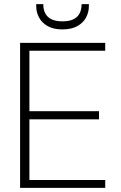

<svg xmlns="http://www.w3.org/2000/svg" viewBox="-20 -907 586 927"><path d="M77 0V-700H488V-662H122V-370H458V-331H122V-38H488V0ZM281 -765Q238 -765 210 -781Q182 -797 168.5 -822.5Q155 -848 155 -875V-887H189Q189 -847 211.5 -825.5Q234 -804 282 -804Q329 -804 351.5 -825.5Q374 -847 374 -887H409V-876Q409 -848 395.5 -822.5Q382 -797 353.5 -781Q325 -765 281 -765Z"/></svg>

Font: DM Sans 18pt ExtraLight
Style: Regular
Weight: 250
Designer: Colophon Foundry, Jonny Pinhorn
Foundry: Colophon Foundry
Version: Version 4.004;gftools[0.9.30]